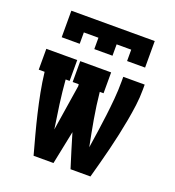

<svg xmlns="http://www.w3.org/2000/svg" viewBox="-134 -846 868 952"><g transform="rotate(20 300.0 -370.0)"><path d="M255 0H150Q136 -51 122.5 -101.5Q109 -152 97 -203Q85 -254 75 -306Q65 -358 59 -410H28V-520H191V-410H170Q175 -347 183.5 -284Q192 -221 202 -158L240 -400Q240 -403 239.5 -405Q239 -407 239 -410H207V-520H370V-410H350Q357 -340 369 -271.5Q381 -203 395 -134Q402 -179 408.5 -224Q415 -269 420.5 -313.5Q426 -358 430 -403.5Q434 -449 434 -494V-520H547V-494Q547 -452 541.5 -410Q536 -368 528.5 -327Q521 -286 512 -244.5Q503 -203 493 -162.5Q483 -122 472 -81Q461 -40 450 0H345Q331 -44 317.5 -88Q304 -132 291 -176ZM80 -600V-740H520V-600H425V-660H348V-600H252V-660H175V-600Z"/></g></svg>

Font: Iosevka HT Extrabold Extended
Style: Regular
Weight: 800
Width: 7
Monospace: yes
Designer: Belleve Invis
Foundry: Belleve Invis
Version: Version 32.3.0; ttfautohint (v1.8.4)